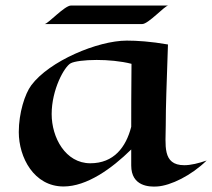

<svg xmlns="http://www.w3.org/2000/svg" viewBox="-20 -656 768 695"><path d="M728 -75C699 -65 671 -58 647 -58C566 -58 580 -132 580 -203C580 -273 583 -345 588 -495C525 -506 475 -509 439 -509C334 -509 158 -435 93 -347C70 -316 48 -247 48 -178C48 -86 103 19 210 19C294 19 384 -45 455 -115V-57C455 19 521 21 549 19C598 16 673 -21 728 -75ZM456 -425C455 -319 455 -251 455 -197C436 -123 392 -65 307 -65C217 -65 167 -158 167 -243C167 -332 213 -415 236 -427C249 -434 286 -439 330 -439C370 -439 417 -435 456 -425ZM237 -636C214 -636 155 -571 142 -569H495C517 -569 576 -635 589 -636Z"/></svg>

Font: Eagle Lake
Style: Regular
Weight: 400
Designer: Astigmatic (AOETI)
Foundry: Astigmatic (AOETI)
Version: Version 1.000